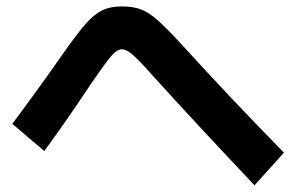

<svg xmlns="http://www.w3.org/2000/svg" viewBox="-20 -627 904 586"><path d="M452.1 -389.6Q419.9 -425.8 402.3 -443.6Q384.8 -461.4 373.5 -468.8Q362.3 -476.1 351.6 -476.6Q341.8 -476.1 331.8 -468Q321.8 -460 306.6 -439.9Q291.5 -419.9 261.7 -377Q182.6 -257.8 115.2 -166L17.6 -249Q113.3 -377.9 174.8 -466.8Q217.3 -526.9 242.9 -555.7Q268.6 -584.5 292.7 -595.9Q316.9 -607.4 351.6 -607.4Q386.2 -607.4 409.7 -598.6Q433.1 -589.8 460.2 -566.2Q487.3 -542.5 537.1 -488.3Q684.6 -326.2 846.7 -161.1L756.8 -61.5Q580.6 -247.6 452.1 -389.6Z"/></svg>

Font: Pretendard GOV
Style: Bold
Weight: 700
Designer: Base glyphs from Inter by Rasmus Andersson; Hangeul glyphs from Noto Sans CJK(Source Han Sans) by Jang Soo-young and Kan
Foundry: Kil Hyung-jin
Version: Version 1.309